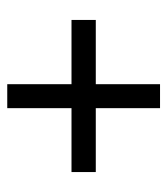

<svg xmlns="http://www.w3.org/2000/svg" viewBox="15 -530 470 540"><g transform="rotate(-90 250.0 -260.0)"><path d="M283.2 -474.6V-293.9H463.9V-225.6H283.2V-44.9H215.8V-225.6H36.1V-293.9H215.8V-474.6Z"/></g></svg>

Font: BabelStone Flags
Style: Regular
Weight: 400
Designer: Andrew West
Foundry: BabelStone
Version: Version 4.12